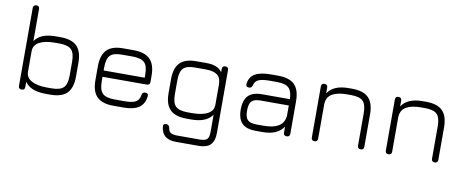

<svg xmlns="http://www.w3.org/2000/svg" viewBox="-73 -1024 3774 1556"><g transform="rotate(10 1814.0 -246.5)"><path d="M145 -26Q145 0 119 0Q93 0 93 -26V-667Q93 -693 119 -693Q145 -693 145 -667V-403Q191 -473 317 -473H355Q449 -473 492 -429.5Q535 -386 535 -293V-180Q535 -87 492 -43.5Q449 0 355 0H317Q191 0 145 -69ZM317 -52H355Q427 -52 455 -80.5Q483 -109 483 -180V-293Q483 -364 455 -392.5Q427 -421 355 -421H317Q237 -421 191 -395.5Q145 -370 145 -321V-151Q145 -103 191 -77.5Q237 -52 317 -52Z M875 0Q782 0 738.5 -43Q695 -86 695 -179V-292Q695 -386 738.5 -429.5Q782 -473 875 -472H957Q1050 -472 1093.5 -428.5Q1137 -385 1137 -292V-242Q1137 -216 1111 -216H747V-179Q747 -108 775.5 -80Q804 -52 875 -52H957Q1021 -52 1049.5 -68.5Q1078 -85 1083 -125Q1088 -150 1110 -150Q1139 -150 1135 -123Q1128 -60 1084.5 -30Q1041 0 957 0ZM875 -420Q803 -421 775 -393Q747 -365 747 -292V-268H1085V-292Q1085 -364 1057 -392Q1029 -420 957 -420Z M1477 0Q1384 0 1340.5 -43Q1297 -86 1297 -179V-292Q1297 -386 1340.5 -429.5Q1384 -473 1477 -472H1559Q1652 -472 1687 -419V-446Q1687 -472 1713 -472Q1739 -472 1739 -446V72Q1739 138 1708 169Q1677 200 1611 200H1425Q1309 200 1299 99Q1294 72 1324 72Q1345 72 1351 98Q1355 126 1371.5 137Q1388 148 1425 148H1611Q1655 148 1671 132Q1687 116 1687 72V-70Q1640 0 1515 0ZM1477 -52H1515Q1595 -52 1641 -77Q1687 -102 1687 -151V-318Q1687 -373 1656 -396.5Q1625 -420 1559 -420H1477Q1405 -421 1377 -393Q1349 -365 1349 -292V-179Q1349 -108 1377 -80Q1405 -52 1477 -52Z M2046 0Q1969 0 1932.5 -36Q1896 -72 1896 -150Q1896 -228 1932.5 -264.5Q1969 -301 2046 -301H2274Q2272 -367 2244 -393.5Q2216 -420 2146 -420H2088Q2024 -420 1995 -406.5Q1966 -393 1959 -360Q1952 -336 1932 -336Q1903 -336 1906 -363Q1913 -420 1957.5 -446Q2002 -472 2088 -472H2146Q2240 -472 2283 -429Q2326 -386 2326 -292V-26Q2326 0 2300 0Q2274 0 2274 -26V-75Q2225 0 2102 0ZM2102 -52Q2257 -52 2272 -152Q2272 -153 2272.5 -155.5Q2273 -158 2274 -159V-249H2046Q1990 -249 1969 -227.5Q1948 -206 1948 -150Q1948 -94 1969.5 -73Q1991 -52 2046 -52Z M2555 -26Q2555 0 2529 0Q2503 0 2503 -26V-446Q2503 -472 2529 -472Q2555 -472 2555 -446V-398Q2603 -472 2727 -472H2755Q2849 -472 2892 -428.5Q2935 -385 2935 -292V-26Q2935 0 2909 0Q2883 0 2883 -26V-292Q2883 -364 2855 -392Q2827 -420 2755 -420H2727Q2565 -420 2556 -321Q2556 -316 2555 -314Z M3164 -26Q3164 0 3138 0Q3112 0 3112 -26V-446Q3112 -472 3138 -472Q3164 -472 3164 -446V-398Q3212 -472 3336 -472H3364Q3458 -472 3501 -428.5Q3544 -385 3544 -292V-26Q3544 0 3518 0Q3492 0 3492 -26V-292Q3492 -364 3464 -392Q3436 -420 3364 -420H3336Q3174 -420 3165 -321Q3165 -316 3164 -314Z"/></g></svg>

Font: Jura
Style: Regular
Weight: 400
Designer: Daniel Johnson, Alexei Vanyashin
Foundry: Daniel Johnson
Version: Version 5.103